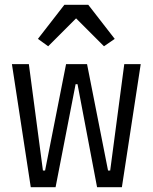

<svg xmlns="http://www.w3.org/2000/svg" viewBox="-20 -785 640 805"><path d="M30 -516H101L160 -70H169L257 -516H345L433 -70H442L501 -516H570L491 0H387L305 -432H297L213 0H109ZM350 -765 461 -622 416 -591 299 -708 182 -591 139 -622 250 -765Z"/></svg>

Font: Lilex
Style: Regular
Weight: 400
Monospace: yes
Designer: Mike Abbink, Paul van der Laan, Pieter van Rosmalen, Mikhael Khrustik
Foundry: Mikhael Khrustik
Version: Version 2.510